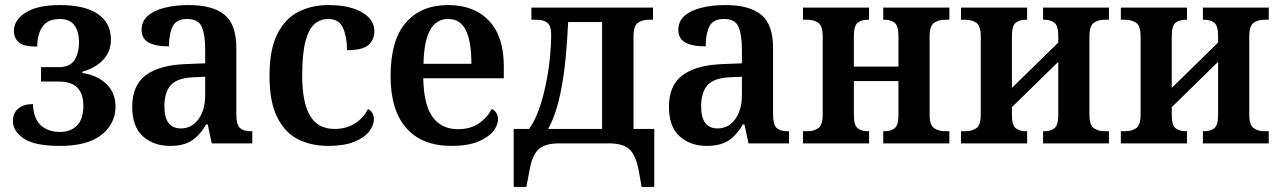

<svg xmlns="http://www.w3.org/2000/svg" viewBox="-20 -566 5053 758"><path d="M217 10Q117 10 74 -19Q31 -48 31 -88Q31 -119 51.5 -137Q72 -155 110 -155Q112 -99 140.5 -72Q169 -45 218 -45Q258 -45 283.5 -70Q309 -95 309 -149Q309 -244 213 -244H142V-301H213Q256 -301 274 -329Q292 -357 292 -401Q292 -439 274.5 -465Q257 -491 216 -491Q169 -491 148 -461Q127 -431 127 -382Q73 -382 54 -399Q35 -416 35 -444Q35 -487 81.5 -516.5Q128 -546 217 -546Q314 -546 366 -511Q418 -476 418 -410Q418 -362 387 -329.5Q356 -297 305 -283V-278Q364 -269 400 -234.5Q436 -200 436 -145Q436 -78 381 -34Q326 10 217 10Z M651 10Q587 10 544.5 -27.5Q502 -65 502 -145Q502 -229 555.5 -269Q609 -309 713 -313L790 -316V-373Q790 -427 777 -459Q764 -491 719 -491Q676 -491 661.5 -461.5Q647 -432 647 -383Q593 -383 566 -398.5Q539 -414 539 -448Q539 -482 563.5 -503.5Q588 -525 630.5 -535.5Q673 -546 725 -546Q819 -546 866 -508Q913 -470 913 -376V-115Q913 -74 927 -61Q941 -48 969 -48H976V0H816L800 -75H794Q769 -32 737 -11Q705 10 651 10ZM694 -59Q737 -59 763.5 -95.5Q790 -132 790 -190V-263L743 -261Q679 -258 654 -229.5Q629 -201 629 -146Q629 -59 694 -59Z M1276 10Q1207 10 1155 -17Q1103 -44 1073.5 -105Q1044 -166 1044 -266Q1044 -371 1075 -432Q1106 -493 1158.5 -519.5Q1211 -546 1276 -546Q1360 -546 1409 -517.5Q1458 -489 1458 -443Q1458 -410 1435.5 -389Q1413 -368 1350 -368Q1350 -419 1334.5 -455Q1319 -491 1276 -491Q1245 -491 1222 -471.5Q1199 -452 1186 -403Q1173 -354 1173 -267Q1173 -163 1203.5 -110Q1234 -57 1301 -57Q1348 -57 1382.5 -79.5Q1417 -102 1433 -136Q1456 -123 1456 -95Q1456 -71 1437 -46.5Q1418 -22 1378 -6Q1338 10 1276 10Z M1762 10Q1646 10 1584 -60.5Q1522 -131 1522 -265Q1522 -408 1582.5 -477Q1643 -546 1749 -546Q1852 -546 1910.5 -484Q1969 -422 1969 -305V-257H1651Q1653 -152 1688 -104Q1723 -56 1788 -56Q1838 -56 1871.5 -79.5Q1905 -103 1921 -136Q1946 -124 1946 -95Q1946 -71 1926.5 -47Q1907 -23 1866.5 -6.5Q1826 10 1762 10ZM1841 -314Q1841 -403 1819 -447Q1797 -491 1749 -491Q1655 -491 1652 -314Z M2008 172V-57H2069Q2091 -88 2107 -132.5Q2123 -177 2134 -229Q2145 -281 2150.5 -333Q2156 -385 2156 -431Q2156 -463 2141.5 -475.5Q2127 -488 2099 -488H2078V-536H2558V-488H2540Q2516 -488 2498.5 -476Q2481 -464 2481 -421V-57H2563V172H2513L2502 109Q2491 49 2466 24.5Q2441 0 2384 0H2188Q2130 0 2105 24.5Q2080 49 2070 109L2058 172ZM2144 -57H2357V-479H2223Q2216 -321 2196.5 -218Q2177 -115 2144 -57Z M2770 10Q2706 10 2663.5 -27.5Q2621 -65 2621 -145Q2621 -229 2674.5 -269Q2728 -309 2832 -313L2909 -316V-373Q2909 -427 2896 -459Q2883 -491 2838 -491Q2795 -491 2780.5 -461.5Q2766 -432 2766 -383Q2712 -383 2685 -398.5Q2658 -414 2658 -448Q2658 -482 2682.5 -503.5Q2707 -525 2749.5 -535.5Q2792 -546 2844 -546Q2938 -546 2985 -508Q3032 -470 3032 -376V-115Q3032 -74 3046 -61Q3060 -48 3088 -48H3095V0H2935L2919 -75H2913Q2888 -32 2856 -11Q2824 10 2770 10ZM2813 -59Q2856 -59 2882.5 -95.5Q2909 -132 2909 -190V-263L2862 -261Q2798 -258 2773 -229.5Q2748 -201 2748 -146Q2748 -59 2813 -59Z M3150 0V-48H3168Q3193 -48 3210.5 -60Q3228 -72 3228 -114V-422Q3228 -464 3210.5 -476Q3193 -488 3168 -488H3150V-536H3411V-488H3405Q3382 -488 3366.5 -476.5Q3351 -465 3351 -423V-303H3527V-423Q3527 -465 3511.5 -476.5Q3496 -488 3474 -488H3467V-536H3728V-488H3710Q3686 -488 3668 -476Q3650 -464 3650 -422V-114Q3650 -72 3668 -60Q3686 -48 3710 -48H3728V0H3467V-48H3474Q3496 -48 3511.5 -59.5Q3527 -71 3527 -113V-246H3351V-113Q3351 -71 3366.5 -59.5Q3382 -48 3405 -48H3411V0Z M3774 0V-48H3792Q3817 -48 3834.5 -60Q3852 -72 3852 -114V-422Q3852 -464 3834.5 -476Q3817 -488 3792 -488H3774V-536H4035V-488H4029Q4006 -488 3990.5 -476.5Q3975 -465 3975 -423V-219L4158 -398V-423Q4158 -465 4142.5 -476.5Q4127 -488 4104 -488H4098V-536H4358V-488H4340Q4316 -488 4298.5 -476Q4281 -464 4281 -422V-114Q4281 -72 4298.5 -60Q4316 -48 4340 -48H4358V0H4098V-48H4104Q4127 -48 4142.5 -59.5Q4158 -71 4158 -113V-322L3975 -143V-113Q3975 -71 3990.5 -59.5Q4006 -48 4029 -48H4035V0Z M4405 0V-48H4423Q4448 -48 4465.5 -60Q4483 -72 4483 -114V-422Q4483 -464 4465.5 -476Q4448 -488 4423 -488H4405V-536H4666V-488H4660Q4637 -488 4621.5 -476.5Q4606 -465 4606 -423V-219L4789 -398V-423Q4789 -465 4773.5 -476.5Q4758 -488 4735 -488H4729V-536H4989V-488H4971Q4947 -488 4929.5 -476Q4912 -464 4912 -422V-114Q4912 -72 4929.5 -60Q4947 -48 4971 -48H4989V0H4729V-48H4735Q4758 -48 4773.5 -59.5Q4789 -71 4789 -113V-322L4606 -143V-113Q4606 -71 4621.5 -59.5Q4637 -48 4660 -48H4666V0Z"/></svg>

Font: Noto Serif SemiCondensed SemiBold
Style: Regular
Weight: 600
Width: 4
Designer: Monotype Design Team
Foundry: Monotype Imaging Inc.
Version: Version 2.013; ttfautohint (v1.8.4.7-5d5b)